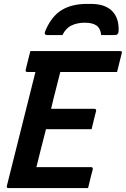

<svg xmlns="http://www.w3.org/2000/svg" viewBox="-20 -961 643 981"><path d="M299 -782H221Q203 -782 211 -802Q243 -878 295 -909.5Q347 -941 423 -941H445Q517 -941 553 -904.5Q589 -868 586 -802Q585 -782 568 -782H497Q493 -817 472.5 -831Q452 -845 413 -845Q375 -845 345.5 -831Q316 -817 299 -782ZM23 0Q13 0 15 -11L161 -593H119Q114 -593 112 -596.5Q110 -600 111 -604Q118 -630 123 -652Q128 -674 135 -700H594Q606 -700 602 -689Q595 -663 590 -641Q585 -619 578 -593H288Q284 -576 279.5 -559.5Q275 -543 271 -526Q263 -496 255.5 -465.5Q248 -435 241 -405H463Q468 -405 470 -401.5Q472 -398 471 -394Q468 -381 460.5 -352.5Q453 -324 448 -301H215Q202 -252 190 -203.5Q178 -155 166 -107H445Q456 -107 454 -96Q450 -81 443 -53.5Q436 -26 430 0Z"/></svg>

Font: Recursive Sn Lnr St SmB
Style: Italic
Weight: 600
Italic angle: -15°
Version: Version 1.079;hotconv 1.0.112;makeotfexe 2.5.65598; ttfautoh